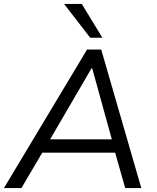

<svg xmlns="http://www.w3.org/2000/svg" viewBox="-42 -957 797 977"><path d="M-22 0 401 -705H473L677 0H595L544 -180H173L67 0ZM424 -610 213 -248H527L427 -610ZM417 -765 284 -937H374L479 -765Z"/></svg>

Font: Mulish
Style: Italic
Weight: 400
Italic angle: -9°
Designer: Vernon Adams
Foundry: Vernon Adams
Version: Version 3.603; ttfautohint (v1.8.3)